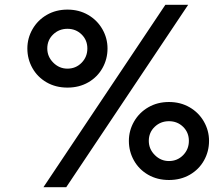

<svg xmlns="http://www.w3.org/2000/svg" viewBox="-20 -772 916 800"><path d="M161 8 669 -752H764L256 8ZM94 -570Q94 -613 115.5 -650.5Q137 -688 175 -710Q213 -732 261 -732Q309 -732 347 -710Q385 -688 406.5 -650.5Q428 -613 428 -570Q428 -526 407 -488.5Q386 -451 348 -429Q310 -407 261 -407Q212 -407 174 -429Q136 -451 115 -488.5Q94 -526 94 -570ZM344 -570Q344 -605 320 -628.5Q296 -652 261 -652Q226 -652 201.5 -628.5Q177 -605 177 -570Q177 -536 202 -511Q227 -486 261 -486Q296 -486 320 -510.5Q344 -535 344 -570ZM517 -185Q517 -228 538.5 -265.5Q560 -303 598 -325Q636 -347 684 -347Q732 -347 770 -325Q808 -303 829.5 -265.5Q851 -228 851 -185Q851 -141 830 -103.5Q809 -66 771 -44Q733 -22 684 -22Q635 -22 597 -44Q559 -66 538 -103.5Q517 -141 517 -185ZM767 -185Q767 -220 743 -243.5Q719 -267 684 -267Q649 -267 624.5 -243.5Q600 -220 600 -185Q600 -151 625 -126Q650 -101 684 -101Q719 -101 743 -125.5Q767 -150 767 -185Z"/></svg>

Font: Arvo
Style: Regular
Weight: 400
Designer: Anton Koovit (Cyrillic Expansion: Cyreal)
Foundry: Anton Koovit, Yassin Baggar
Version: Version 3.000